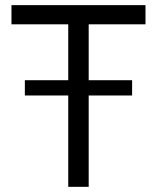

<svg xmlns="http://www.w3.org/2000/svg" viewBox="-20 -723 607 743"><path d="M323.2 -703.1V0H244.1V-703.1ZM543 -703.1V-628.9H24.4V-703.1ZM491.2 -412.6V-353.5H76.2V-412.6Z"/></svg>

Font: Wand UI Pro
Style: Regular
Weight: 400
Designer: Andreas Faust
Version: Version 1.003;FEAKit 1.0